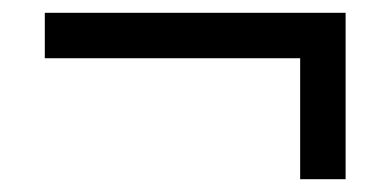

<svg xmlns="http://www.w3.org/2000/svg" viewBox="-20 -408 612 300"><path d="M520 -388V-128H449V-317H50V-388Z"/></svg>

Font: Go Noto Kurrent-Regular
Style: Regular
Weight: 400
Designer: Monotype Design Team
Foundry: Monotype Imaging Inc.
Version: Version 2.012; ttfautohint (v1.8.4.7-5d5b)